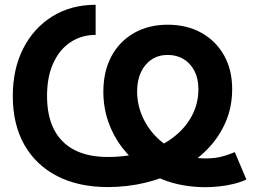

<svg xmlns="http://www.w3.org/2000/svg" viewBox="-20 -759 1058 791"><path d="M825.2 12.2Q781.2 12.2 734.6 4.2Q688 -3.9 646 -21.2Q604 -38.6 572.3 -65.9Q521 -102.1 483.6 -150.6Q446.3 -199.2 426 -257.8Q405.8 -316.4 405.8 -381.3Q405.8 -464.8 439 -526.9Q472.2 -588.9 532.2 -623Q592.3 -657.2 670.9 -657.2Q750 -657.2 809.8 -623.8Q869.6 -590.3 903.1 -530.8Q936.5 -471.2 936.5 -392.1Q936.5 -317.4 908.7 -254.2Q880.9 -190.9 831.8 -141.6Q782.7 -92.3 717.8 -58.1Q652.8 -23.9 578.1 -6.1Q503.4 11.7 424.3 11.7Q303.2 11.7 215.3 -33.7Q127.4 -79.1 80.1 -162.8Q32.7 -246.6 32.7 -363.3Q32.7 -475.1 75.9 -559.6Q119.1 -644 196 -691.7Q272.9 -739.3 374 -739.3V-615.2Q316.4 -615.2 271.2 -585.7Q226.1 -556.2 200 -500Q173.8 -443.8 173.8 -363.3Q173.8 -281.7 202.4 -225.8Q231 -169.9 286.9 -141.1Q342.8 -112.3 424.3 -112.3Q505.9 -112.3 574.2 -133.3Q642.6 -154.3 692.6 -192.1Q742.7 -230 770 -281Q797.4 -332 797.4 -392.1Q797.4 -435.1 781.2 -466.6Q765.1 -498 736.6 -515.4Q708 -532.7 670.9 -532.7Q633.3 -532.7 605 -514.2Q576.7 -495.6 560.8 -461.9Q544.9 -428.2 544.9 -382.8Q544.9 -329.6 565.9 -280.8Q586.9 -231.9 624.8 -194.1Q662.6 -156.2 712.9 -134.8Q736.8 -117.2 765.1 -111.8Q793.5 -106.4 830.1 -106.4Q858.4 -106.4 884.5 -111.8Q910.6 -117.2 947.3 -132.3L995.1 -19.5Q971.2 -8.3 941.9 -1.2Q912.6 5.9 882.3 9Q852.1 12.2 825.2 12.2Z"/></svg>

Font: Inter Cardless Display
Style: Bold
Weight: 700
Designer: Rasmus Andersson
Foundry: rsms
Version: Version 4.001;git-9221beed3